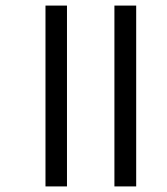

<svg xmlns="http://www.w3.org/2000/svg" viewBox="-20 -665 600 688"><path d="M468 3H390V-645H468ZM220 3H143V-645H220Z"/></svg>

Font: Hind Siliguri Fixed
Style: Regular
Weight: 400
Designer: Jyotish Sonowal
Foundry: Indian Type Foundry
Version: Version 1.001;October 28, 2021;FontCreator 12.0.0.2565 64-bi